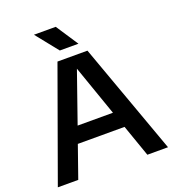

<svg xmlns="http://www.w3.org/2000/svg" viewBox="-165 -1075 1088 1201"><g transform="rotate(-20 379.0 -474.0)"><path d="M608.5 0 534 -212.5H223L148.5 0H12.5L279.5 -740H479L746 0ZM261 -320.5H496L378.5 -656.5ZM317 -800 198.5 -948H343.5L441 -800Z"/></g></svg>

Font: Encode Sans Semi Expanded SmBd
Style: Regular
Weight: 600
Width: 6
Designer: Multiple Designers
Foundry: Impallari Type
Version: Version 2.000